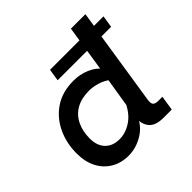

<svg xmlns="http://www.w3.org/2000/svg" viewBox="-156 -722 871 871"><g transform="rotate(-45 279.5 -286.5)"><path d="M207 -460 216 -518H405L415 -583H508L498 -518H559L550 -460H488L434 -112Q430 -88 437 -79.5Q444 -71 464 -71H490L479 0H426Q373 0 352.5 -28Q332 -56 339 -100L342 -121L353 -99Q332 -45 287 -17.5Q242 10 193 10Q146 10 109.5 -11.5Q73 -33 53 -72Q33 -111 33 -164Q33 -231 59.5 -286.5Q86 -342 135.5 -375Q185 -408 256 -408Q298 -408 334 -392.5Q370 -377 389 -351L377 -337L396 -460ZM123 -170Q123 -124 148 -98Q173 -72 217 -72Q257 -72 294.5 -97.5Q332 -123 355 -175L345 -142L373 -315L374 -294Q355 -309 327.5 -317.5Q300 -326 274 -326Q225 -326 191.5 -307Q158 -288 140.5 -252.5Q123 -217 123 -170Z"/></g></svg>

Font: Rokkitt Medium
Style: Italic
Weight: 500
Italic angle: -9°
Designer: Vernon Adams
Foundry: Vernon Adams
Version: Version 3.103